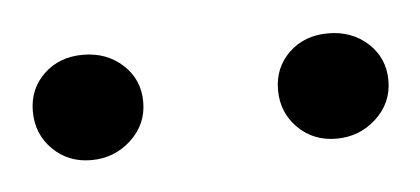

<svg xmlns="http://www.w3.org/2000/svg" viewBox="-25 -641 326 149"><g transform="rotate(-5 138.5 -566.0)"><path d="M42.5 -607Q61 -607 73.5 -595.5Q86 -584 86 -566.5Q86 -549 73 -537Q60 -525 42 -525Q24 -525 12 -537Q0 -549 0 -566.5Q0 -584 12 -595.5Q24 -607 42.5 -607ZM233.5 -607Q252 -607 264.5 -595.5Q277 -584 277 -566.5Q277 -549 264 -537Q251 -525 233 -525Q215 -525 203 -537Q191 -549 191 -566.5Q191 -584 203 -595.5Q215 -607 233.5 -607Z"/></g></svg>

Font: Glass Antiqua
Style: Regular
Weight: 400
Version: 1.001